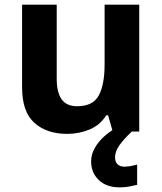

<svg xmlns="http://www.w3.org/2000/svg" viewBox="-20 -566 697 826"><path d="M579 -546V0H465L445 -70H437Q411 -28 365.5 -9Q320 10 269 10Q181 10 128 -37.5Q75 -85 75 -190V-546H224V-227Q224 -169 245 -139Q266 -109 312 -109Q380 -109 405 -155.5Q430 -202 430 -289V-546ZM475 111Q475 131 486 141Q497 151 514 151Q530 151 545 148Q560 145 570 142V229Q554 233 536 236.5Q518 240 494 240Q438 240 405 208.5Q372 177 372 128Q372 99 387 72Q402 45 426.5 22.5Q451 0 482 -17L547 0Q513 32 494 58.5Q475 85 475 111Z"/></svg>

Font: Noto Sans Ol Chiki
Style: Regular
Weight: 400
Designer: Monotype Design Team, Lewis McGuffie
Foundry: Monotype Imaging Inc.
Version: Version 2.003